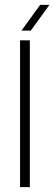

<svg xmlns="http://www.w3.org/2000/svg" viewBox="-20 -765 222 785"><path d="M62 0V-600H102V0ZM68 -640 144 -745H182L106 -640Z"/></svg>

Font: Big Shoulders Stencil Text Thin Thin
Style: Regular
Weight: 250
Version: Version 2.001